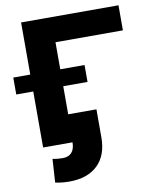

<svg xmlns="http://www.w3.org/2000/svg" viewBox="-113 -787 880 1075"><g transform="rotate(-10 327.0 -249.0)"><path d="M635.3 -710.9V-568.4H252V0H81.5V-710.9ZM390.1 -414.6V-318.4H-15.1V-414.6ZM248.5 -158.7H412.6V0Q412.6 102.5 355 158Q297.4 213.4 194.3 213.4Q151.4 213.4 113.8 205.1L122.1 71.8Q147.5 77.6 180.2 77.6Q212.9 77.6 230.7 57.9Q248.5 38.1 248.5 0Z"/></g></svg>

Font: Bert Sans Black
Style: Regular
Weight: 900
Designer: Christian Robertson, Adam Twardoch, & Cristiano Sobral
Foundry: Google
Version: Version 12.135;January 10, 2020;FontCreator 12.0.0.2547 64-b